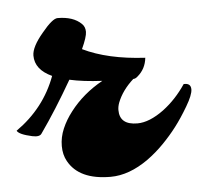

<svg xmlns="http://www.w3.org/2000/svg" viewBox="-54 -539 625 584"><g transform="rotate(-5 258.5 -247.5)"><path d="M261.2 -293Q202.6 -295.9 161.6 -305.2Q111.3 -217.8 63 -149.4Q56.6 -139.2 34.2 -144Q-5.9 -152.8 -11.7 -164.6Q75.2 -225.6 110.4 -321.3Q59.1 -344.7 59.1 -387.7Q59.1 -414.1 93.8 -455.1Q126.5 -495.1 142.1 -495.1Q189.9 -495.1 214.8 -470.7Q224.6 -461.4 224.6 -446Q224.6 -430.7 208 -394.5Q283.2 -357.9 397.5 -351.6Q394 -317.9 369.1 -296.9Q362.3 -290.5 355.5 -290.5Q320.8 -259.3 306.6 -222.7Q302.2 -210.9 302.2 -200.2Q302.2 -154.8 356.4 -154.8Q393.1 -154.8 437.5 -187.5Q477.1 -217.3 506.8 -261.7Q528.8 -263.2 528.8 -243.7Q528.8 -227.1 508.5 -192.9Q488.3 -158.7 469.2 -133.8Q450.2 -108.9 426.8 -85Q403.3 -61 377 -42Q317.9 0 261.2 0Q165 0 132.3 -59.6Q121.1 -79.6 121.1 -106.2Q121.1 -132.8 132.1 -158.7Q143.1 -184.6 162.1 -209Q201.2 -259.8 261.2 -293Z"/></g></svg>

Font: Molle
Style: Regular
Weight: 400
Italic angle: -22°
Designer: Elena Albertoni
Foundry: Elena Albertoni
Version: Version 1.001; ttfautohint (v0.92) -l 12 -r 12 -G 200 -x 10 